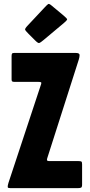

<svg xmlns="http://www.w3.org/2000/svg" viewBox="-20 -974 465 994"><path d="M309.7 -893.1Q327.6 -877.8 327.6 -873.6Q327.6 -869.3 309.7 -854L205.2 -766.5Q189 -752.9 183.1 -751.2Q177.1 -749.5 161.8 -764.8L127.8 -798.8Q111.7 -814.9 110 -820.5Q108.3 -826 123.6 -842.1L212.8 -937.3Q224.7 -950.1 229.8 -953.1Q234.9 -956 248.5 -944.1ZM40 -562V-684Q40 -693 42.5 -696.5Q45 -700 54 -700H370Q383 -700 387.5 -697Q392 -694 392 -689Q392 -679 388 -666L224 -153Q223 -150 223 -146Q223 -140 237 -140H387Q398 -140 401.5 -137.5Q405 -135 405 -123V-18Q405 -5 399.5 -2.5Q394 0 383 0H34Q29 0 24.5 -1Q20 -2 20 -6Q20 -14 21.5 -18.5Q23 -23 24 -28L193 -539Q194 -541 194 -545Q194 -550 180 -550H56Q48 -550 44 -552Q40 -554 40 -562Z"/></svg>

Font: Railroad Gothic CC
Style: Bold
Weight: 700
Designer: indestructible type*
Foundry: Cowboy Collective
Version: Version 1.000